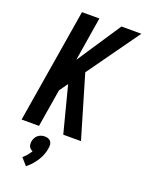

<svg xmlns="http://www.w3.org/2000/svg" viewBox="-179 -820 881 1161"><g transform="rotate(20 261.0 -239.5)"><path d="M287 0 210 -298 171 -243 131 0H19L140 -735H252L206 -452L394 -735H522L283 -400L401 0ZM140 256 101 212Q114 201 126 187Q138 173 147 157Q139 155 133 149.5Q127 144 123.5 137Q120 130 119.5 121.5Q119 113 120 104Q122 93 127.5 82Q133 71 142.5 63Q152 55 163.5 51.5Q175 48 186 48Q197 48 207.5 51.5Q218 55 224.5 63Q231 71 232.5 82Q234 93 232 104Q229 126 221.5 147Q214 168 201.5 187.5Q189 207 174 224.5Q159 242 140 256Z"/></g></svg>

Font: Iosevka
Style: Bold Italic
Weight: 700
Italic angle: -9°
Monospace: yes
Designer: Belleve Invis
Foundry: Belleve Invis
Version: Version 32.5.0; ttfautohint (v1.8.4)